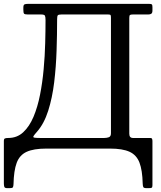

<svg xmlns="http://www.w3.org/2000/svg" viewBox="-20 -770 832 995"><path d="M298.5 -695H540Q551.5 -695 553.2 -691.5Q555 -688 555 -678V-80Q555 -63 544.5 -59Q534 -55 521 -55H185.5Q164.5 -55 157.2 -56.8Q150 -58.5 154.2 -65.5Q158.5 -72.5 171.5 -87Q208.5 -129 229.8 -196Q251 -263 260.8 -343.5Q270.5 -424 273.2 -508.2Q276 -592.5 276 -669Q276 -685.5 279.2 -690.2Q282.5 -695 298.5 -695ZM650 -677Q650 -689.5 653.5 -692.2Q657 -695 669 -695H749Q758.5 -695 764.2 -699Q770 -703 770 -716V-733Q770 -744.5 766.8 -747.2Q763.5 -750 752 -750H126Q112.5 -750 106.8 -747.2Q101 -744.5 101 -730V-720Q101 -704 104.5 -699.5Q108 -695 123.5 -695H192.5Q209.5 -695 212.8 -688.8Q216 -682.5 216 -665.5Q216 -611.5 214.2 -545.8Q212.5 -480 206.2 -411.2Q200 -342.5 187.5 -279Q175 -215.5 153.8 -165Q132.5 -114.5 100.5 -84.8Q68.5 -55 23 -55Q9 -55 4.5 -52Q0 -49 0 -41V179.5Q0 190.5 2.2 197.8Q4.5 205 17 205H31Q44 205 46.8 200.5Q49.5 196 50 184.5Q51.5 114 66.5 73.8Q81.5 33.5 118 16.8Q154.5 0 220 0H550Q615 0 651.2 16.5Q687.5 33 702.8 72.8Q718 112.5 719.5 181.5Q720 193.5 722.5 199.2Q725 205 739 205H751Q762.5 205 766.2 202.8Q770 200.5 770 189.5V-39Q770 -46 768 -50.5Q766 -55 759 -55H669Q650 -55 650 -77Z"/></svg>

Font: Besley
Style: Regular
Weight: 400
Designer: Owen Earl
Foundry: indestructible type*
Version: Version 4.000